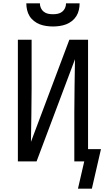

<svg xmlns="http://www.w3.org/2000/svg" viewBox="-20 -975 640 1160"><path d="M300 -815Q280 -815 259.5 -818Q239 -821 220.5 -828Q202 -835 185.5 -848Q169 -861 158.5 -878Q148 -895 143.5 -915Q139 -935 139 -955H221Q221 -940 227 -926.5Q233 -913 244.5 -904Q256 -895 270.5 -892Q285 -889 300 -889Q315 -889 329.5 -892Q344 -895 355.5 -904Q367 -913 373 -926.5Q379 -940 379 -955H461Q461 -935 456.5 -915Q452 -895 441.5 -878Q431 -861 414.5 -848Q398 -835 379.5 -828Q361 -821 340.5 -818Q320 -815 300 -815ZM535 165H451L489 0H429V-294Q429 -375 430.5 -455.5Q432 -536 433 -617L201 0H88V-735H171V-441Q171 -360 169.5 -279.5Q168 -199 167 -118L399 -735H512V-74H590Z"/></svg>

Font: Iosevka Mono
Style: Regular
Weight: 400
Designer: Belleve Invis
Foundry: Belleve Invis
Version: Version 11.1.1